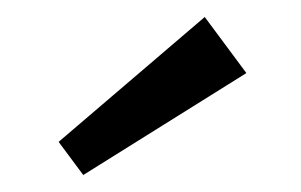

<svg xmlns="http://www.w3.org/2000/svg" viewBox="-20 -751 354 226"><path d="M221 -731 270 -665 78 -545 49 -584Z"/></svg>

Font: Exo 2
Style: Regular
Weight: 400
Designer: Natanael Gama
Foundry: Natanael Gama
Version: Version 2.010